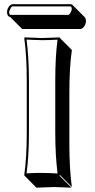

<svg xmlns="http://www.w3.org/2000/svg" viewBox="-20 -824 447 904"><path d="M358.4 -687.5H84.5L27.8 -744.1Q22.9 -745.1 19.5 -747.6Q13.2 -754.9 13.2 -767.1Q13.2 -785.6 27.8 -799.3Q33.7 -803.7 38.1 -804.2H314Q318.4 -803.2 321.3 -800.8L377.9 -744.1Q384.3 -737.3 384.8 -725.6Q384.8 -705.6 369.1 -691.9Q363.3 -688 358.4 -687.5ZM106 -444.8Q106 -559.6 94.2 -645L96.2 -647.9Q97.7 -647.9 178.2 -645L261.2 -647.9L262.2 -645L318.4 -588.4Q306.6 -507.8 306.6 -388.7V-143.6Q306.6 -28.8 318.4 56.6L262.2 0L259.8 2.9L316.4 59.6Q314.9 59.6 234.4 56.6L151.4 59.6L95.2 2.9L94.2 0Q106 -81.5 106 -200.2ZM116.2 -444.8V-200.2Q116.2 -87.4 105 -7.8Q149.4 -10.3 178.2 -9.8Q207 -9.8 251 -7.3Q240.2 -91.8 240.2 -200.2V-444.8Q240.2 -558.1 251 -637.2Q206.5 -634.8 178 -635Q149.4 -635.3 105 -637.7Q116.2 -552.7 116.2 -444.8ZM301.8 -753.9Q307.6 -753.9 315.4 -771.5Q317.9 -777.8 317.9 -782.2Q317.4 -789.6 314 -793.9H38.1Q33.7 -793.9 25.9 -777.3Q23.4 -771 22.9 -767.1Q22.9 -763.2 23.9 -760Q24.9 -756.8 26.4 -755.4L27.8 -753.9Z"/></svg>

Font: Linux Biolinum Shadow O
Style: Bold
Weight: 700
Designer: Philipp H. Poll
Foundry: Philipp H. Poll
Version: Version 0.9.2